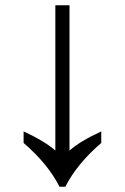

<svg xmlns="http://www.w3.org/2000/svg" viewBox="-20 -712 476 732"><path d="M207 0Q163 -87 70 -167V-211Q152 -173 191 -138V-692H245V-138Q284 -173 366 -211V-167Q273 -87 229 0Z"/></svg>

Font: hextamil15
Style: Book
Weight: 400
Designer: Jelle Bosma - Monotype Design Team
Foundry: Monotype Imaging Inc.
Version: Version 2.003